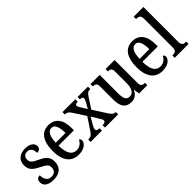

<svg xmlns="http://www.w3.org/2000/svg" viewBox="95 -1631 2512 2512"><g transform="rotate(-45 1351.0 -375.0)"><path d="M189 10C299 10 364 -49 364 -148C364 -235 319 -275 230 -316C153 -352 125 -372 125 -423C125 -468 150 -498 200 -498C251 -498 281 -461 281 -393C324 -393 347 -415 347 -452C347 -502 303 -546 209 -546C110 -546 43 -495 43 -401C43 -314 85 -278 181 -231C256 -194 281 -173 281 -125C281 -72 252 -39 192 -39C127 -39 97 -90 97 -163C65 -163 33 -146 33 -96C33 -27 88 10 189 10Z M650 10C763 10 813 -50 813 -94C813 -112 802 -124 790 -129C769 -87 731 -51 672 -51C591 -51 547 -116 545 -262H830V-305C830 -463 759 -547 641 -547C514 -547 441 -452 441 -264C441 -90 515 10 650 10ZM727 -315H547C550 -429 583 -493 643 -493C703 -493 726 -422 727 -315Z M876 0H1086V-44H1084C1046 -44 1031 -54 1031 -76C1031 -96 1042 -116 1053 -136L1111 -234L1165 -146C1192 -104 1198 -92 1198 -77C1198 -55 1181 -44 1147 -44H1142V0H1386V-44H1375C1354 -44 1331 -58 1306 -97L1181 -291L1269 -428C1304 -482 1321 -492 1355 -492H1363V-536H1171V-492H1175C1200 -492 1219 -487 1219 -463C1219 -445 1210 -428 1197 -405L1154 -329L1101 -417C1088 -438 1081 -449 1081 -463C1081 -479 1090 -492 1128 -492H1130V-536H892V-492H904C931 -492 954 -474 977 -439L1085 -271L977 -108C943 -57 925 -44 884 -44H876Z M1622 10C1680 10 1724 -11 1756 -79H1760L1774 0H1926V-44H1921C1885 -44 1856 -51 1856 -111V-536H1688V-492H1691C1727 -492 1754 -484 1754 -421V-218C1754 -121 1726 -57 1659 -57C1597 -57 1580 -104 1580 -195V-536H1410V-492H1413C1452 -492 1477 -482 1477 -424V-186C1477 -49 1525 10 1622 10Z M2201 10C2314 10 2364 -50 2364 -94C2364 -112 2353 -124 2341 -129C2320 -87 2282 -51 2223 -51C2142 -51 2098 -116 2096 -262H2381V-305C2381 -463 2310 -547 2192 -547C2065 -547 1992 -452 1992 -264C1992 -90 2066 10 2201 10ZM2278 -315H2098C2101 -429 2134 -493 2194 -493C2254 -493 2277 -422 2278 -315Z M2433 0H2689V-44H2679C2640 -44 2613 -55 2613 -117V-760H2433V-716H2444C2476 -716 2510 -707 2510 -650V-117C2510 -55 2483 -44 2444 -44H2433Z"/></g></svg>

Font: Noto Serif Hebrew Condensed Medium
Style: Regular
Weight: 500
Width: 3
Designer: Monotype Design Team
Foundry: Monotype Imaging Inc.
Version: Version 2.004